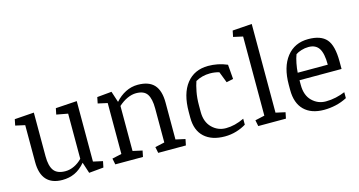

<svg xmlns="http://www.w3.org/2000/svg" viewBox="-81 -1106 2728 1460"><g transform="rotate(-15 1283.0 -376.5)"><path d="M181.2 -196.8Q181.2 -120.6 208 -84.2Q234.9 -47.9 299.3 -47.9Q334.5 -47.9 369.1 -64.5Q403.8 -81.1 431.2 -109.9V-465.3L341.8 -481.9L351.6 -529.8L519 -540.5V-64.5L593.8 -47.9L584 0L469.2 10.7L440.9 -76.2Q401.4 -29.8 357.2 -9.5Q313 10.7 259.8 10.7Q177.7 10.7 135.5 -35.6Q93.3 -82 93.3 -175.3V-465.3L18.6 -481.9L28.3 -529.8L181.2 -540.5Z M668 -47.9 742.7 -64.5V-465.3L668 -481.9L677.7 -529.8L792.5 -540.5L820.8 -453.6Q856.9 -494.6 902.3 -517.6Q947.8 -540.5 998 -540.5Q1085.4 -540.5 1127 -494.9Q1168.5 -449.2 1168.5 -354.5V-64.5L1243.2 -47.9L1233.4 0H1015.6L1005.9 -47.9L1080.6 -64.5V-333Q1080.6 -407.7 1056.4 -444.8Q1032.2 -481.9 969.2 -481.9Q936.5 -481.9 900.6 -465.8Q864.7 -449.7 830.6 -418.9V-64.5L905.3 -47.9L895.5 0H677.7Z M1320.3 -240.2Q1320.3 -384.8 1382.1 -462.6Q1443.8 -540.5 1552.7 -540.5Q1589.8 -540.5 1627.2 -533.2Q1664.6 -525.9 1701.7 -509.8L1710.9 -395.5L1657.2 -384.3L1623.5 -471.7Q1606.9 -476.6 1589.4 -479.2Q1571.8 -481.9 1551.3 -481.9Q1521 -481.9 1491.9 -474.6Q1462.9 -467.3 1437.5 -452.6Q1426.8 -423.3 1417.5 -374.8Q1408.2 -326.2 1408.2 -269.5V-216.3Q1408.2 -138.2 1453.6 -93Q1499 -47.9 1563 -47.9Q1598.1 -47.9 1634 -56.9Q1669.9 -65.9 1707 -83.5V-36.6Q1673.3 -15.6 1629.6 -2.4Q1585.9 10.7 1539.1 10.7Q1436 10.7 1378.2 -42.2Q1320.3 -95.2 1320.3 -194.8Z M1868.2 -687.5 1793.5 -704.1 1803.2 -752 1956.1 -762.7V-64.5L2030.8 -47.9L2021 0H1803.2L1793.5 -47.9L1868.2 -64.5Z M2196.3 -255.4V-218.3Q2196.3 -136.2 2241.5 -92Q2286.6 -47.9 2349.1 -47.9Q2389.6 -47.9 2428.7 -56.6Q2467.8 -65.4 2501.5 -79.6V-32.7Q2459 -10.3 2412.4 0.2Q2365.7 10.7 2319.8 10.7Q2219.2 10.7 2163.8 -43.9Q2108.4 -98.6 2108.4 -202.1V-242.7Q2108.4 -382.8 2170.7 -461.7Q2232.9 -540.5 2340.3 -540.5Q2439.5 -540.5 2483.4 -490Q2527.3 -439.5 2527.3 -314V-255.4ZM2225.6 -452.6Q2214.8 -425.3 2207.3 -386.2Q2199.7 -347.2 2197.8 -314H2434.6Q2434.6 -402.8 2408.9 -442.4Q2383.3 -481.9 2326.7 -481.9Q2297.9 -481.9 2270 -473.1Q2242.2 -464.4 2225.6 -452.6Z"/></g></svg>

Font: Noticia Text
Style: Regular
Weight: 400
Designer: JM Sole
Foundry: JM Sole
Version: Version 1.003